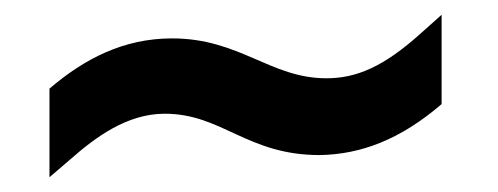

<svg xmlns="http://www.w3.org/2000/svg" viewBox="-20 -386 675 260"><path d="M47 -266V-146L75 -170C109 -200 152 -232 203 -232C281 -232 314 -176 413 -176C469 -177 522 -197 578 -245V-366L550 -341C499 -295 462 -280 422 -280C346 -280 305 -334 213 -334C148 -334 95 -307 47 -266Z"/></svg>

Font: Mint Spirit
Style: Bold
Weight: 700
Designer: HARENDAL Hirwen
Foundry: Arkandis Digital Foundry.
Version: Version 1.004;FFEdit